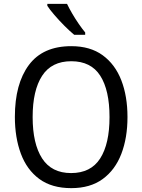

<svg xmlns="http://www.w3.org/2000/svg" viewBox="-20 -1015 736 994"><path d="M640 -409Q640 -301 608 -218Q576 -135 511.5 -88Q447 -41 349 -41Q248 -41 183.5 -88.5Q119 -136 88 -219.5Q57 -303 57 -410Q57 -581 129.5 -678.5Q202 -776 349 -776Q447 -776 511.5 -729Q576 -682 608 -599.5Q640 -517 640 -409ZM149 -409Q149 -271 198 -195Q247 -119 348 -119Q450 -119 498.5 -194.5Q547 -270 547 -409Q547 -548 499 -623Q451 -698 349 -698Q247 -698 198 -622.5Q149 -547 149 -409ZM327 -995Q338 -972 354 -944.5Q370 -917 388 -891Q406 -865 421 -847V-835H364Q342 -853 314 -881Q286 -909 261.5 -937.5Q237 -966 225 -985V-995Z"/></svg>

Font: Noto Sans Tamil UI SemiCondensed
Style: Regular
Weight: 400
Width: 4
Designer: Jelle Bosma - Monotype Design Team
Foundry: Monotype Imaging Inc.
Version: Version 2.004; ttfautohint (v1.8.4.7-5d5b)